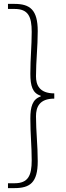

<svg xmlns="http://www.w3.org/2000/svg" viewBox="-20 -800 339 987"><path d="M21 167H54C134 167 174 139 174 29C174 -53 165 -125 165 -202C165 -249 182 -293 259 -293V-320C182 -320 165 -364 165 -408C165 -487 174 -559 174 -640C174 -750 134 -780 54 -780H21V-754H55C125 -754 143 -715 143 -636C143 -563 136 -502 136 -421C136 -359 147 -321 189 -308V-304C147 -290 136 -251 136 -191C136 -110 143 -48 143 24C143 102 125 142 55 142H21Z"/></svg>

Font: Harano Aji Gothic K1 ExtraLight
Style: Regular
Weight: 250
Foundry: Masamichi Hosoda
Version: HaranoAjiGothicK1-ExtraLight version 20230610;ttx 4.39.4